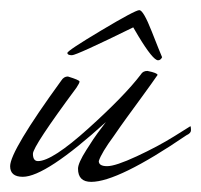

<svg xmlns="http://www.w3.org/2000/svg" viewBox="-29 -343 397 379"><path d="M125 -10Q125 -21 141.5 -47Q158 -73 163.5 -80Q169 -87 180 -102Q61 6 16 6Q-9 6 -9 -15Q-9 -45 92 -184Q97 -192 105 -192Q128 -185 128 -182Q128 -179 122 -170Q36 -54 36 -39.5Q36 -25 46 -25Q74 -25 145.5 -89.5Q217 -154 249 -196Q253 -203 262 -203Q282 -199 282 -195Q271 -179 252 -153Q233 -127 221 -110.5Q209 -94 196 -75Q171 -41 166 -25Q166 -15 182.5 -15Q199 -15 241 -34.5Q283 -54 315 -74L347 -94Q348 -92 348 -86Q348 -80 339 -76Q204 16 151 16Q125 16 125 -10ZM234 -289Q122 -234 113 -234Q104 -234 104 -238.5Q104 -243 171 -283Q238 -323 246 -323Q254 -323 270.5 -281Q287 -239 291 -230Q288 -224 283 -224Q273 -224 244 -272Z"/></svg>

Font: Mr De Haviland
Style: Regular
Weight: 400
Designer: Alejandro Paul
Foundry: Alejandro Paul
Version: Version 1.000